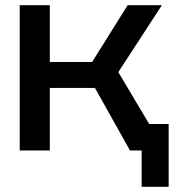

<svg xmlns="http://www.w3.org/2000/svg" viewBox="-20 -580 680 740"><path d="M56 0V-560H172V-341H335L472 -560H604L436 -302L555 -102H630V140H526V0H481L346 -241H172V0Z"/></svg>

Font: Tektur Medium
Style: Regular
Weight: 500
Designer: Adam Jagosz
Foundry: Adam Jagosz
Version: Version 1.005;gftools[0.9.30]